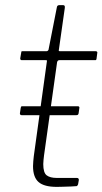

<svg xmlns="http://www.w3.org/2000/svg" viewBox="-20 -730 400 750"><path d="M287 -287Q286 -283 284 -281.5Q282 -280 277 -280H65Q61 -280 59 -282.5Q57 -285 58 -289L61 -309Q62 -313 63 -314Q64 -315 66 -315H285Q287 -315 289 -313Q291 -311 290 -308ZM202 0Q152 0 130.5 -19Q109 -38 109 -81Q109 -90 110 -100Q111 -110 112 -120L163 -489Q164 -493 163 -494Q162 -495 158 -495H65Q59 -495 59 -502L63 -525Q63 -528 64 -529Q65 -530 68 -530H162Q165 -530 167.5 -532.5Q170 -535 170 -538L202 -701Q203 -710 212 -710H226Q231 -710 232.5 -707Q234 -704 233 -698L210 -536Q209 -532 210 -531Q211 -530 215 -530H354Q357 -530 359 -528Q361 -526 360 -523L357 -500Q356 -497 355.5 -496Q355 -495 351 -495H212Q205 -495 203 -487L152 -123Q151 -113 150 -105Q149 -97 149 -89Q149 -55 162.5 -45Q176 -35 201 -35H280Q284 -35 286 -33Q288 -31 288 -27L285 -10Q284 -6 280 -3Q273 -2 257 -1.5Q241 -1 225 -0.5Q209 0 202 0Z"/></svg>

Font: Libre Franklin Thin Thin
Style: Italic
Weight: 250
Italic angle: -8°
Version: Version 3.000